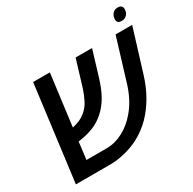

<svg xmlns="http://www.w3.org/2000/svg" viewBox="-165 -930 1108 1101"><g transform="rotate(-30 389.0 -379.5)"><path d="M32.7 0 113.8 -630.9H224.6L180.7 -291Q210.9 -297.9 230.7 -306.9Q250.5 -315.9 268.1 -330.6Q295.4 -352.1 313 -386.2Q330.6 -420.4 342.8 -458.5L395 -630.9H503.9L452.1 -460Q432.6 -396.5 407 -352.3Q381.3 -308.1 345.7 -276.9Q308.6 -244.1 265.1 -228Q221.7 -211.9 169.4 -205.1L155.3 -90.8H288.6Q344.2 -90.8 397.7 -118.9Q451.2 -147 493.7 -198.2Q546.9 -260.7 575.2 -354L659.7 -630.9H769.5L683.6 -352.1Q662.1 -281.2 628.9 -223.6Q595.7 -166 552.7 -122.1Q469.7 -38.6 356.9 -12.7Q309.6 0 259.3 0ZM730 -680.2Q713.4 -680.2 706.3 -687.5Q699.2 -694.8 699.2 -705.1Q699.2 -728 711.9 -743.4Q724.6 -758.8 746.6 -758.8Q763.2 -758.8 770.5 -751Q777.8 -743.2 777.8 -732.4Q777.8 -708.5 764.2 -694.3Q750.5 -680.2 730 -680.2Z"/></g></svg>

Font: Open Sans SemiBold
Style: Italic
Weight: 600
Italic angle: -12°
Designer: Monotype Design Team
Foundry: Monotype Imaging Inc.
Version: Version 3.003; ttfautohint (v1.8.4)